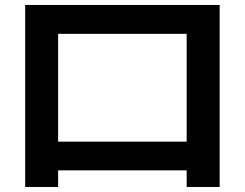

<svg xmlns="http://www.w3.org/2000/svg" viewBox="-20 -719 978 767"><path d="M80.6 -699.2H857.4V27.9H725.7V-38.5H212.2V27.9H80.6ZM725.7 -153.1V-583.8H212.2V-153.1Z"/></svg>

Font: WEMIX Pretendard Variable
Style: Regular
Weight: 400
Designer: Base glyphs from Inter by Rasmus Andersson; Hangeul glyphs from Noto Sans CJK(Source Han Sans) by Jang Soo-young and Kan
Foundry: Kil Hyung-jin
Version: Version 1.000;Glyphs 3.2 (3208)